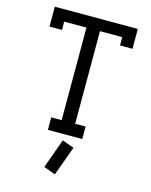

<svg xmlns="http://www.w3.org/2000/svg" viewBox="-131 -754 837 1066"><g transform="rotate(15 287.5 -220.5)"><path d="M283.7 35.2 351.6 59.6 290 228.5 222.7 204.1ZM48.8 -556.2V-670.4H525.9V-556.2H454.1V-604H326.2V-71.8H386.2V0H188.5V-71.8H248.5V-604H120.6V-556.2Z"/></g></svg>

Font: Eligible
Style: Regular
Weight: 500
Version: Version 1.1